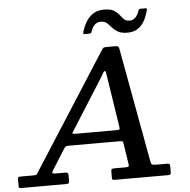

<svg xmlns="http://www.w3.org/2000/svg" viewBox="-115 -1042 1092 1104"><g transform="rotate(-5 431.5 -490.0)"><path d="M650.5 -836.5Q683 -836.5 706.5 -850.8Q730 -865 746 -892Q762 -919 771 -956Q772.5 -962 771.8 -964.5Q771 -967 764 -967H736.5Q729.5 -967 727 -964.5Q724.5 -962 722.5 -956Q714.5 -931 700.5 -917.8Q686.5 -904.5 667.5 -904.5Q646 -904.5 634.2 -917Q622.5 -929.5 613 -941.5Q601.5 -957 582.2 -968.8Q563 -980.5 525 -980.5Q490 -980.5 464.8 -965Q439.5 -949.5 423.2 -923.2Q407 -897 397 -865Q395 -857.5 395.2 -853.8Q395.5 -850 404 -850H430.5Q439.5 -850 443 -857Q450 -883.5 465 -898Q480 -912.5 499.5 -912.5Q524.5 -912.5 537.5 -900.2Q550.5 -888 561 -875.5Q574 -860.5 593.5 -848.5Q613 -836.5 650.5 -836.5ZM472.5 -589Q482 -604.5 488.2 -616.2Q494.5 -628 499 -628Q504.5 -628 505.8 -619Q507 -610 510.5 -590.5L554.5 -306.5Q557.5 -290 554.8 -286.8Q552 -283.5 533 -283.5H304Q279.5 -283.5 283.2 -289.8Q287 -296 295 -308.5ZM-51.5 -17.5Q-51.5 -6 -49.8 -3Q-48 0 -36 0H219Q233 0 236.5 -3.5Q240 -7 240 -20.5V-50.5Q240 -60.5 235.8 -63.2Q231.5 -66 222 -66H167Q150 -66 148.5 -70.5Q147 -75 152.5 -83.5L230.5 -207.5Q235.5 -215.5 242.2 -217Q249 -218.5 262.5 -218.5H540.5Q556 -218.5 562.5 -217.8Q569 -217 571 -203L589 -86Q591.5 -72.5 588 -69.2Q584.5 -66 568 -66H507.5Q495 -66 491 -63.2Q487 -60.5 487 -48V-17Q487 -7 489.2 -3.5Q491.5 0 501.5 0H807.5Q819.5 0 823.2 -3.2Q827 -6.5 827 -18V-48Q827 -59.5 823.8 -62.8Q820.5 -66 809.5 -66H750.5Q729.5 -66 723.8 -69.5Q718 -73 715 -90L595.5 -743.5Q594 -752.5 591.8 -757.2Q589.5 -762 584.2 -763.5Q579 -765 568 -765H521.5Q507.5 -765 503 -761.2Q498.5 -757.5 493.5 -749.5L66.5 -83Q61.5 -75 58.2 -70.5Q55 -66 41 -66H-35.5Q-47 -66 -49.2 -62.2Q-51.5 -58.5 -51.5 -47.5Z"/></g></svg>

Font: Besley Medium
Style: Italic
Weight: 500
Italic angle: -13°
Designer: Owen Earl
Foundry: indestructible type*
Version: Version 2.001